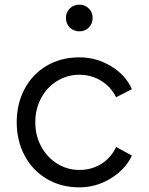

<svg xmlns="http://www.w3.org/2000/svg" viewBox="-20 -795 640 827"><path d="M52 -269Q52 -348 86 -412Q120 -476 181.5 -512Q243 -548 322 -548Q396 -548 459 -509.5Q522 -471 548 -411L480 -376Q459 -420 416.5 -446.5Q374 -473 322 -473Q270 -473 226.5 -446.5Q183 -420 157.5 -373Q132 -326 132 -268Q132 -211 157.5 -164Q183 -117 226.5 -90Q270 -63 322 -63Q375 -63 417 -89.5Q459 -116 480 -162L548 -125Q521 -66 458 -27Q395 12 322 12Q243 12 181.5 -24.5Q120 -61 86 -125Q52 -189 52 -269ZM264 -718Q264 -742 280.5 -758.5Q297 -775 322 -775Q346 -775 362.5 -758.5Q379 -742 379 -718Q379 -693 362.5 -676.5Q346 -660 322 -660Q297 -660 280.5 -676.5Q264 -693 264 -718Z"/></svg>

Font: Eudoxus Sans
Style: Regular
Weight: 400
Designer: Stijn de Vries
Foundry: tokotype
Version: Version 2.005